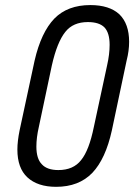

<svg xmlns="http://www.w3.org/2000/svg" viewBox="-20 -720 531 750"><path d="M47.9 -135.7Q47.9 -168 56.6 -210.9L115.2 -483.4Q140.6 -593.8 192.4 -647.5Q244.1 -700.2 333 -700.2Q407.2 -700.2 446.3 -664.1Q484.4 -627 484.4 -556.6Q484.4 -521.5 474.6 -483.4L417 -210.9Q392.6 -99.6 340.8 -44.9Q288.1 9.8 199.2 9.8Q127 9.8 86.9 -27.3Q47.9 -63.5 47.9 -135.7ZM346.7 -224.6 398.4 -464.8Q408.2 -507.8 408.2 -544.9Q408.2 -591.8 387.7 -613.3Q367.2 -633.8 323.2 -633.8Q265.6 -633.8 235.4 -595.7Q203.1 -555.7 182.6 -464.8L131.8 -224.6Q122.1 -182.6 122.1 -147.5Q122.1 -99.6 143.6 -78.1Q164.1 -55.7 208 -55.7Q266.6 -55.7 296.9 -94.7Q328.1 -132.8 346.7 -224.6Z"/></svg>

Font: Dinish
Style: Italic
Weight: 400
Italic angle: -12°
Designer: Bert Driehuis
Foundry: Playbeing
Version: Version 3.002; git-62d0f29-release